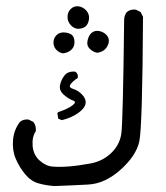

<svg xmlns="http://www.w3.org/2000/svg" viewBox="-20 -424 540 626"><path d="M157.2 182.6Q129.9 180.7 105.5 173.8Q81.1 167 62 144Q43 121.1 31.2 93.3Q19.5 65.4 22.5 32.2Q25.4 -1 44.9 -26.4Q55.7 -36.1 73.2 -34.2L88.9 -26.4Q98.6 -13.7 96.7 3.9Q84 22.5 86.4 51.8Q88.9 81.1 108.9 99.1Q128.9 117.2 150.9 119.1Q172.9 121.1 204.6 118.7Q236.3 116.2 275.4 108.9Q314.5 101.6 342.3 75.2Q370.1 48.8 375.5 12.2Q380.9 -24.4 384.8 -361.3Q385.7 -375 393.6 -384.8Q405.3 -394.5 422.9 -392.6L438.5 -384.8L446.3 -369.1Q444.3 -8.8 434.1 37.6Q423.8 84 373 129.4Q322.3 174.8 267.6 177.7Q212.9 180.7 157.2 182.6ZM181.6 -32.2 169.9 -37.1 167 -54.7 169.9 -58.6Q200.2 -68.4 215.8 -80.1Q231.4 -91.8 218.3 -96.2Q205.1 -100.6 188.5 -114.7Q171.9 -128.9 175.8 -147Q179.7 -165 190.9 -178.7Q202.1 -192.4 225.6 -190.4Q236.3 -182.6 233.4 -169.9Q215.8 -158.2 209.5 -148.4Q203.1 -138.7 219.2 -133.8Q235.4 -128.9 248.5 -114.7Q261.7 -100.6 258.8 -85.4Q255.9 -70.3 234.4 -55.2Q212.9 -40 181.6 -32.2ZM185.5 -250Q172.9 -252 163.6 -261.7Q154.3 -271.5 154.3 -285.6Q154.3 -299.8 165 -310.1Q175.8 -320.3 193.8 -317.9Q211.9 -315.4 217.8 -306.2Q223.6 -296.9 222.7 -283.2Q221.7 -269.5 211.4 -260.7Q201.2 -252 185.5 -250ZM296.9 -252Q284.2 -253.9 272.9 -264.6Q261.7 -275.4 265.6 -292.5Q269.5 -309.6 279.3 -317.4Q289.1 -325.2 303.2 -322.8Q317.4 -320.3 327.1 -310.1Q336.9 -299.8 334.5 -286.1Q332 -272.5 322.3 -263.2Q312.5 -253.9 296.9 -252ZM233.4 -330.1Q220.7 -331.1 210.4 -342.3Q200.2 -353.5 200.2 -369.1Q200.2 -384.8 210.9 -395Q221.7 -405.3 236.3 -403.3Q251 -401.4 261.7 -389.2Q272.5 -377 270 -360.8Q267.6 -344.7 258.3 -337.4Q249 -330.1 233.4 -330.1Z"/></svg>

Font: NaikaiFont
Style: Regular
Weight: 400
Version: Version 1.67